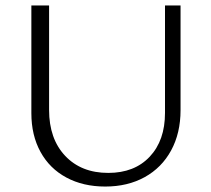

<svg xmlns="http://www.w3.org/2000/svg" viewBox="-20 -678 775 704"><path d="M95 -263V-658H160V-275Q160 -169 219 -106.5Q278 -44 377 -44Q473 -44 529 -103.5Q585 -163 585 -264V-658H642V-274Q642 -190 607.5 -126.5Q573 -63 510.5 -28.5Q448 6 366 6Q285 6 223.5 -27Q162 -60 128.5 -121Q95 -182 95 -263Z"/></svg>

Font: Isabella Sans
Style: Regular
Weight: 400
Designer: Original fonts by Christian Thalmann (Catharsis Fonts), Modifications by Cristiano Sobral
Version: Version 0.002;July 12, 2020;FontCreator 13.0.0.2655 64-bit; 